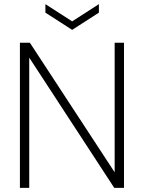

<svg xmlns="http://www.w3.org/2000/svg" viewBox="-20 -906 694 926"><path d="M76 0V-700H124L533 -75V-700H578V0H531L121 -628V0ZM328 -762 199 -845V-886L328 -803L457 -886V-845Z"/></svg>

Font: DM Sans 24pt ExtraLight
Style: Regular
Weight: 250
Designer: Colophon Foundry, Jonny Pinhorn
Foundry: Colophon Foundry
Version: Version 4.004;gftools[0.9.30]